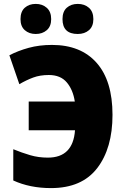

<svg xmlns="http://www.w3.org/2000/svg" viewBox="-20 -953 640 983"><path d="M378 -779Q413 -779 435.5 -798.5Q458 -818 458 -855Q458 -893 435.5 -913Q413 -933 378 -933Q344 -933 322 -913.5Q300 -894 300 -855Q300 -779 378 -779ZM163 -779Q197 -779 219.5 -798.5Q242 -818 242 -855Q242 -893 219.5 -913Q197 -933 163 -933Q129 -933 107 -913.5Q85 -894 85 -855Q85 -818 107 -798.5Q129 -779 163 -779ZM363 -433H127V-286H364Q354 -146 225 -146Q177 -146 134.5 -158.5Q92 -171 48 -189V-29Q133 10 241 10Q399 10 477.5 -92Q556 -194 556 -365Q556 -539 475 -631Q394 -723 246 -723Q181 -723 126.5 -708Q72 -693 28 -670L79 -522Q115 -543 150 -556Q185 -569 230 -569Q290 -569 322 -531Q354 -493 363 -433Z"/></svg>

Font: Noto Sans UI SemiCondensed Black
Style: Regular
Weight: 900
Width: 4
Designer: Monotype Design Team
Foundry: Monotype Imaging Inc.
Version: 1.001